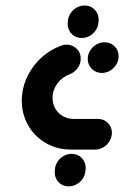

<svg xmlns="http://www.w3.org/2000/svg" viewBox="-20 -607 450 696"><path d="M58.9 -242.2Q58.9 -248.1 59.6 -259.3Q63.3 -300 82.6 -336.7Q101.9 -373.3 132.8 -400.6Q163.7 -427.8 201.5 -441.5Q210.4 -445.2 221.1 -445.2Q234.4 -445.2 246.3 -438.9Q258.1 -432.6 265.4 -421.1Q272.6 -409.6 272.6 -394.4Q272.6 -375.2 261.1 -359.6Q249.6 -344.1 231.9 -337.4Q205.2 -327.8 187.8 -304.1Q170.4 -280.4 170.4 -251.9Q170.4 -230.7 180.6 -213.3Q190.7 -195.9 208.1 -185.9Q225.6 -175.9 247 -175.9H334.8Q356.3 -175.9 370.9 -161.5Q385.6 -147 385.6 -125.9Q385.6 -109.6 377.2 -95.6Q368.9 -81.5 354.8 -73.1Q340.7 -64.8 324.8 -64.8H237Q187 -64.8 146.3 -88.3Q105.6 -111.9 82.2 -152.6Q58.9 -193.3 58.9 -242.2ZM229.3 68.5Q214.1 68.5 202 61.1Q190 53.7 183.7 40.9Q177.4 28.1 178.5 13L179.3 6.3Q180.4 -8.9 189.1 -21.7Q197.8 -34.4 211.1 -41.9Q224.4 -49.3 239.6 -49.3Q254.8 -49.3 266.9 -41.9Q278.9 -34.4 285.2 -21.7Q291.5 -8.9 290.4 6.3L289.6 13Q288.5 28.1 279.8 40.9Q271.1 53.7 257.8 61.1Q244.4 68.5 229.3 68.5ZM276.3 -469.3Q261.1 -469.3 249.1 -476.7Q237 -484.1 230.7 -496.9Q224.4 -509.6 225.6 -524.8L226.3 -531.5Q227.4 -546.7 236.1 -559.4Q244.8 -572.2 258.1 -579.6Q271.5 -587 286.7 -587Q301.9 -587 313.9 -579.6Q325.9 -572.2 332.2 -559.4Q338.5 -546.7 337.4 -531.5L336.7 -524.8Q335.6 -509.6 326.9 -496.9Q318.1 -484.1 304.8 -476.7Q291.5 -469.3 276.3 -469.3ZM298.1 -393.3Q298.1 -409.3 306.7 -423.3Q315.2 -437.4 329.3 -445.6Q343.3 -453.7 358.9 -453.7Q380.7 -453.7 395.4 -439.1Q410 -424.4 410 -403Q410 -387 401.5 -373.1Q393 -359.3 379.1 -350.9Q365.2 -342.6 349.3 -342.6Q335.2 -342.6 323.3 -349.4Q311.5 -356.3 304.8 -367.8Q298.1 -379.3 298.1 -393.3Z"/></svg>

Font: 26F Galaxy Sans Black
Style: Italic
Weight: 900
Italic angle: -5°
Designer: C₂₉H₂₅N₃O₅
Version: Version 1.200